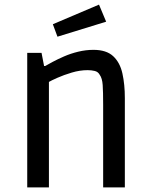

<svg xmlns="http://www.w3.org/2000/svg" viewBox="-20 -812 646 832"><path d="M98 0V-583H160L171 -526H176Q186 -532 207.5 -543.5Q229 -555 257.5 -567.5Q286 -580 319 -588Q352 -596 385 -596Q441 -596 470.5 -568.5Q500 -541 510.5 -493.5Q521 -446 521 -387V0H427V-358Q427 -414 425 -443.5Q423 -473 412 -488Q405 -501 390.5 -504.5Q376 -508 360 -508Q326 -508 291 -497.5Q256 -487 229 -475Q202 -463 192 -457V0ZM229 -653 209 -707 409 -792 440 -718Z"/></svg>

Font: Ruda Medium
Style: Regular
Weight: 500
Version: Version 2.001